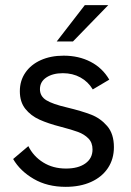

<svg xmlns="http://www.w3.org/2000/svg" viewBox="-20 -717 510 745"><path d="M31 -100 90 -150Q109.5 -110.5 147.5 -86.8Q185.5 -63 236 -63Q283.5 -63 311.2 -82.8Q339 -102.5 339 -137Q339 -163.5 323 -179.8Q307 -196 282.8 -205Q258.5 -214 216 -225Q167 -237.5 133.2 -252.8Q99.5 -268 78.2 -294.8Q57 -321.5 57 -363Q57 -404 78.5 -435.2Q100 -466.5 138.5 -483.8Q177 -501 227 -501Q285.5 -501 331.5 -477.2Q377.5 -453.5 404 -408L340 -370Q322 -400 292 -416.5Q262 -433 224 -433Q185 -433 160 -416.5Q135 -400 135 -371Q135 -343.5 159.5 -328.2Q184 -313 240 -300Q298 -286 334 -272Q370 -258 396 -227.8Q422 -197.5 422 -146Q422 -100 398.8 -65Q375.5 -30 333.2 -11Q291 8 235 8Q163.5 8 110.8 -22.8Q58 -53.5 31 -100ZM309 -697H400L263 -556H200Z"/></svg>

Font: HK Grotesk
Style: Regular
Weight: 400
Designer: Alfredo Marco Pradil
Foundry: Hanken Design Co.
Version: Version 3.001